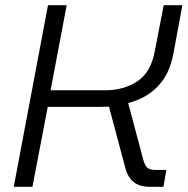

<svg xmlns="http://www.w3.org/2000/svg" viewBox="-20 -720 723 740"><path d="M33 0 165 -700H237L175 -372H384Q457 -372 509 -406.5Q561 -441 576 -520L611 -700H683L648 -512Q633 -433 587.5 -386.5Q542 -340 474 -323L532 -105Q538 -83 547.5 -74Q557 -65 579 -65H621L610 0H559Q518 0 495 -18.5Q472 -37 463 -73L400 -309Q390 -309 378.5 -308.5Q367 -308 356 -308H164L105 0Z"/></svg>

Font: MuseoModerno Light
Style: Italic
Weight: 300
Italic angle: -9°
Designer: Pablo Cosgaya, Héctor Gatti, Marcela Romero, and the Authors of The MuseoModerno Project.
Foundry: Omnibus-Type Team
Version: Version 1.003